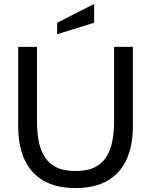

<svg xmlns="http://www.w3.org/2000/svg" viewBox="-20 -937 764 971"><path d="M362 14Q263.5 14 199.2 -23.8Q135 -61.5 103.5 -131.2Q72 -201 72 -297V-700H167V-323Q167 -275 174.5 -230Q182 -185 202.2 -149.5Q222.5 -114 261.2 -93Q300 -72 362 -72Q424.5 -72 463 -93Q501.5 -114 521.8 -149.8Q542 -185.5 549.5 -230.5Q557 -275.5 557 -323V-700H652V-297Q652 -201 620.5 -131.2Q589 -61.5 524.8 -23.8Q460.5 14 362 14ZM269 -764V-822L456 -917V-822Z"/></svg>

Font: Cabin Resolve
Style: Regular-Resolve
Weight: 400
Designer: Pablo Impallari
Foundry: Pablo Impallari. http://www.impallari.com Igino Marini. http://www.ikern.com
Version: Version 3.001